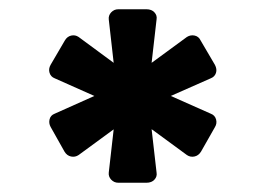

<svg xmlns="http://www.w3.org/2000/svg" viewBox="-20 -762 572 415"><path d="M235.9 -367Q226.5 -367 220.3 -373.7Q214.1 -380.4 215.1 -389.1L225.7 -482.4L149.9 -426.9Q142.5 -421.9 133.6 -423.7Q124.7 -425.5 119.4 -434.3L89.4 -487.7Q85 -495.7 87.2 -504.3Q89.4 -512.9 98.1 -516.2L184 -554.6L98.1 -592.8Q89.7 -596.1 87.1 -604.6Q84.4 -613.1 89.4 -621.9L120.1 -674.4Q125.1 -683.1 133.8 -685.1Q142.5 -687.1 149.9 -682.1L225.7 -626.2L215.1 -719.9Q214.1 -728.6 220.3 -735.3Q226.5 -742 235.9 -742H296.6Q307.6 -742 313.8 -735.3Q320 -728.6 318.4 -719.9L307.7 -626.2L384 -682.1Q392 -687.1 400.9 -685.1Q409.7 -683.1 413.7 -674.4L444.5 -621.9Q449.5 -612.5 446.8 -604.3Q444.1 -596.1 435.7 -592.8L349.2 -554.6L435.7 -516.2Q444.5 -512.9 447 -504Q449.5 -495.1 444.5 -487.1L414.5 -434.3Q409.1 -425.5 400.2 -423.7Q391.4 -421.9 384 -426.9L307.7 -482.8L318.4 -389.1Q320 -380.4 313.8 -373.7Q307.6 -367 296.6 -367Z"/></svg>

Font: Rubik Light
Style: Regular
Weight: 300
Designer: Hubert and Fischer
Foundry: Hubert and Fischer
Version: Version 2.300;gftools[0.9.30]